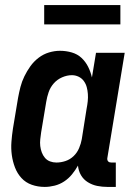

<svg xmlns="http://www.w3.org/2000/svg" viewBox="-20 -728 540 756"><path d="M156 8Q129 8 105 -0.5Q81 -9 64.5 -27Q48 -45 39 -68.5Q30 -92 26.5 -117.5Q23 -143 25 -169.5Q27 -196 31 -222L51 -342Q55 -364 60.5 -385.5Q66 -407 76 -427.5Q86 -448 99.5 -467Q113 -486 132 -500.5Q151 -515 173 -521.5Q195 -528 216 -528Q240 -528 262.5 -521.5Q285 -515 301 -500Q317 -485 327 -465Q337 -445 342 -423L358 -520H471L403 -108Q402 -104 402.5 -100Q403 -96 405.5 -93Q408 -90 411.5 -89Q415 -88 419 -88H436V8H403Q382 8 362.5 4Q343 0 326 -10.5Q309 -21 299 -38Q289 -55 287 -76Q277 -58 263.5 -41.5Q250 -25 232.5 -13.5Q215 -2 195 3Q175 8 156 8ZM202 -88Q220 -88 238 -94Q256 -100 270 -113.5Q284 -127 291.5 -145Q299 -163 302 -180L321 -300Q324 -315 325.5 -329.5Q327 -344 326 -358Q325 -372 321.5 -385Q318 -398 310 -409Q302 -420 289.5 -426Q277 -432 263 -432Q244 -432 224.5 -423.5Q205 -415 191.5 -399.5Q178 -384 171.5 -365Q165 -346 162 -327L142 -207Q140 -193 138.5 -179.5Q137 -166 138.5 -153Q140 -140 144.5 -128Q149 -116 157 -106.5Q165 -97 177 -92.5Q189 -88 202 -88ZM154 -632V-708H454V-632Z"/></svg>

Font: Iosevka Custom
Style: Bold Italic
Weight: 700
Italic angle: -9°
Designer: Belleve Invis
Foundry: Belleve Invis
Version: Version 30.3.1; ttfautohint (v1.8.3)